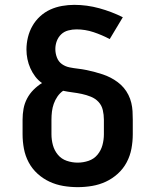

<svg xmlns="http://www.w3.org/2000/svg" viewBox="-20 -763 640 791"><path d="M300 8Q270 8 240.5 3Q211 -2 184 -14.5Q157 -27 134.5 -47.5Q112 -68 98 -94.5Q84 -121 78.5 -150.5Q73 -180 73 -210V-270Q73 -293 77 -315Q81 -337 91.5 -357Q102 -377 118 -393Q134 -409 153 -421Q137 -432 125 -448Q113 -464 105 -482Q97 -500 93 -519.5Q89 -539 89 -559Q89 -584 95 -609Q101 -634 113.5 -656Q126 -678 145 -695.5Q164 -713 187 -723.5Q210 -734 235.5 -738.5Q261 -743 286 -743Q338 -743 389 -729Q440 -715 486 -692L432 -602Q400 -619 365.5 -630.5Q331 -642 295 -642Q278 -642 261 -637.5Q244 -633 232 -621.5Q220 -610 214 -594Q208 -578 208 -561Q208 -543 214.5 -526Q221 -509 235 -499Q249 -489 266.5 -485.5Q284 -482 301.5 -480Q319 -478 336 -474.5Q353 -471 370 -466.5Q387 -462 403.5 -456.5Q420 -451 435.5 -443Q451 -435 465 -424.5Q479 -414 490 -401Q501 -388 509 -372Q517 -356 521 -339Q525 -322 526 -305Q527 -288 527 -270V-210Q527 -180 521.5 -150.5Q516 -121 502 -94.5Q488 -68 465.5 -47.5Q443 -27 416 -14.5Q389 -2 359.5 3Q330 8 300 8ZM300 -93Q323 -93 345 -100.5Q367 -108 381.5 -125.5Q396 -143 402 -165Q408 -187 408 -210V-270Q408 -290 403.5 -309.5Q399 -329 386 -343Q373 -357 354.5 -364.5Q336 -372 317 -376Q298 -380 278.5 -382.5Q259 -385 240 -389Q226 -379 216.5 -365Q207 -351 201.5 -335.5Q196 -320 194 -303.5Q192 -287 192 -270V-210Q192 -187 198 -165Q204 -143 218.5 -125.5Q233 -108 255 -100.5Q277 -93 300 -93Z"/></svg>

Font: Iosevka Extended
Style: Bold
Weight: 700
Width: 7
Monospace: yes
Designer: Belleve Invis
Foundry: Belleve Invis
Version: Version 32.5.0; ttfautohint (v1.8.4)